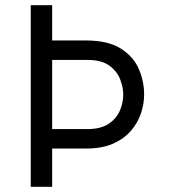

<svg xmlns="http://www.w3.org/2000/svg" viewBox="-20 -720 656 740"><path d="M98.5 0V-700H181V-564H311.5Q395.5 -564 444.5 -533.5Q493.5 -503 514.5 -455.2Q535.5 -407.5 535.5 -355.5Q535.5 -319.5 523.2 -283Q511 -246.5 484.5 -215.8Q458 -185 415.5 -166.2Q373 -147.5 311.5 -147.5H181V0ZM181 -222.5H317Q368 -222.5 398.2 -242.5Q428.5 -262.5 441.8 -293.2Q455 -324 455 -355.5Q455 -383 443.2 -414Q431.5 -445 401.5 -467Q371.5 -489 317 -489H181Z"/></svg>

Font: Overpass Mono Light
Style: Regular
Weight: 400
Monospace: yes
Version: Version 4.000